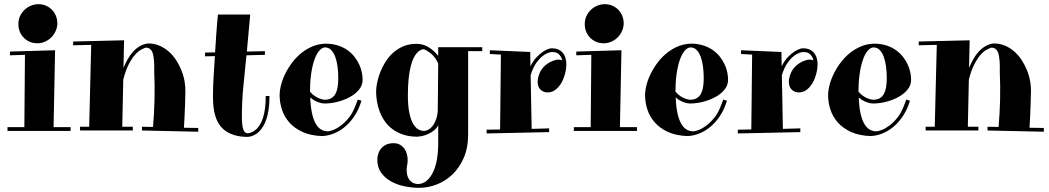

<svg xmlns="http://www.w3.org/2000/svg" viewBox="-20 -629 5050 924"><path d="M27.8 -380.9 245.1 -387.2 237.8 -17.1H319.8V1H16.1V-17.1H97.2L100.1 -365.2L27.8 -362.8ZM255.9 -511.2Q254.4 -492.2 245.8 -475.3Q237.3 -458.5 223.6 -446Q210 -433.6 192.4 -426.8Q174.8 -419.9 155.8 -420.9Q135.7 -421.4 119.1 -429.7Q102.5 -438 90.8 -451.4Q79.1 -464.8 73.2 -482.4Q67.4 -500 68.8 -520Q69.8 -539.1 78.6 -555.7Q87.4 -572.3 100.8 -584.2Q114.3 -596.2 131.8 -602.8Q149.4 -609.4 168 -608.9Q187.5 -608.4 204.1 -600.3Q220.7 -592.3 232.7 -579.1Q244.6 -565.9 250.7 -548.3Q256.8 -530.8 255.9 -511.2Z M332 -429.2 577.1 -435.1 574.2 -301.8Q583 -323.7 594.5 -344Q606 -364.3 620.6 -380.4Q635.3 -396.5 653.3 -407Q671.4 -417.5 693.4 -419.9Q721.2 -419.9 745.6 -409.9Q770 -399.9 790.3 -382.6Q810.5 -365.2 826.2 -341.8Q841.8 -318.4 852.5 -292Q863.3 -265.6 868.2 -238Q873 -210.4 872.1 -184.1Q871.6 -156.7 870.6 -127.9Q869.6 -103 868.4 -73Q867.2 -43 865.2 -14.2L934.1 -13.2V4.9L663.1 -1V-19L716.3 -18.1Q728 -148.4 722.2 -282.2Q723.6 -343.3 715.6 -371.1Q707.5 -398.9 682.1 -399.9Q673.8 -397.5 660.2 -390.6Q646.5 -383.8 631.1 -366.9Q615.7 -350.1 600.3 -321Q585 -292 573.2 -246.1L568.4 -19H619.1V-1H365.2V-19H409.2L418.9 -413.1L332 -411.1Z M966.8 -376 1015.1 -377Q1017.6 -414.6 1020.5 -459.2Q1023.4 -503.9 1028.8 -559.1H1184.1L1168 -380.9L1254.9 -382.8V-365.2L1166 -362.8Q1159.2 -290.5 1151.6 -217.3Q1144 -144 1144 -66.9Q1144 -29.3 1149.7 -9.8Q1155.3 9.8 1168.9 12.2H1173.8Q1197.8 9.3 1216.8 -10.3Q1224.6 -18.6 1232.4 -31.5Q1240.2 -44.4 1246.1 -63.2Q1252 -82 1255.4 -107.7Q1258.8 -133.3 1258.8 -167H1276.9Q1276.9 -129.9 1272.7 -101.8Q1268.6 -73.7 1261.2 -53Q1253.9 -32.2 1244.6 -18.1Q1235.4 -3.9 1225.6 5.4Q1202.6 26.9 1173.8 29.8Q1137.7 29.8 1111.1 22.2Q1084.5 14.6 1065.7 1.2Q1046.9 -12.2 1034.9 -30.5Q1022.9 -48.8 1016.4 -70.3Q1009.8 -91.8 1007.3 -115.7Q1004.9 -139.6 1004.9 -164.1Q1004.9 -209.5 1007.8 -256.3Q1010.7 -303.2 1014.2 -358.9L966.8 -357.9Z M1725.1 -245.1Q1725.1 -219.2 1708.5 -198.5Q1691.9 -177.7 1665.8 -163.1Q1639.6 -148.4 1607.7 -139.9Q1575.7 -131.3 1544.9 -130.9Q1543 -130.9 1536.1 -131.3Q1529.3 -131.8 1519.5 -134.5Q1509.8 -137.2 1497.6 -143.1Q1485.4 -148.9 1473.1 -160.2Q1474.6 -116.7 1481.2 -85.7Q1487.8 -54.7 1498.8 -34.9Q1509.8 -15.1 1524.7 -6.1Q1539.6 2.9 1557.1 2.9Q1567.4 2.9 1584.7 -3.9Q1602.1 -10.7 1620.8 -24.9Q1639.6 -39.1 1657.7 -61Q1675.8 -83 1688 -113.8L1702.1 -149.9L1719.7 -144L1711.9 -122.1Q1701.2 -93.3 1683.6 -67.4Q1666 -41.5 1642.8 -21.2Q1619.6 -1 1591.3 11.5Q1563 23.9 1530.8 25.9Q1474.6 23.9 1435.5 5.9Q1396.5 -12.2 1372.1 -40Q1347.7 -67.9 1336.7 -102.1Q1325.7 -136.2 1325.7 -170.9Q1325.7 -193.8 1332.8 -220.9Q1339.8 -248 1353.5 -275.6Q1367.2 -303.2 1387 -329.1Q1406.7 -355 1431.9 -375Q1457 -395 1487.1 -407Q1517.1 -418.9 1551.8 -418.9Q1583.5 -418 1608.6 -409.4Q1633.8 -400.9 1653.1 -387Q1672.4 -373 1686 -355.5Q1699.7 -337.9 1708.5 -319.1Q1717.3 -300.3 1721.2 -281Q1725.1 -261.7 1725.1 -245.1ZM1543.9 -400.9Q1528.3 -399.9 1514.9 -383.3Q1501.5 -366.7 1491.9 -338.1Q1482.4 -309.6 1477.1 -271Q1471.7 -232.4 1471.7 -188Q1483.9 -173.8 1496.1 -166Q1508.3 -158.2 1518.6 -154.5Q1528.8 -150.9 1535.6 -149.9Q1542.5 -148.9 1543.9 -148.9Q1563 -149.4 1575.4 -157.2Q1587.9 -165 1595 -178.7Q1602.1 -192.4 1605 -211.4Q1607.9 -230.5 1607.9 -253.9Q1607.9 -283.2 1604.2 -309.8Q1600.6 -336.4 1593 -356.7Q1585.4 -377 1573.2 -388.9Q1561 -400.9 1543.9 -400.9Z M1983.9 -418Q2015.6 -418 2041.3 -402.6Q2066.9 -387.2 2088.9 -359.9V-401.9H2300.8V-382.8H2232.9V17.1Q2232.9 82.5 2211.7 130.9Q2190.4 179.2 2156.7 211.2Q2123 243.2 2081.1 259Q2039.1 274.9 1998 274.9Q1961.9 274.9 1925.8 267.3Q1889.6 259.8 1860.8 243.4Q1832 227.1 1814 201.7Q1795.9 176.3 1795.9 140.1Q1795.9 125 1800.5 110.6Q1805.2 96.2 1814.7 85Q1824.2 73.7 1838.9 66.9Q1853.5 60.1 1874 60.1Q1892.1 60.1 1905 67.6Q1918 75.2 1926.3 86.9Q1934.6 98.6 1938.2 113Q1941.9 127.4 1941.9 141.1Q1941.9 153.8 1939.5 165.3Q1937 176.8 1937 188Q1937 200.7 1939.7 212.9Q1942.4 225.1 1949 234.6Q1955.6 244.1 1966.3 250.2Q1977.1 256.3 1993.7 256.8Q2018.6 254.9 2036.4 238.3Q2054.2 221.7 2065.9 195.3Q2077.6 168.9 2083.3 135.3Q2088.9 101.6 2088.9 65.9V-32.2Q2088.9 -23.4 2080.6 -13.2Q2072.3 -2.9 2058.3 6.1Q2044.4 15.1 2026.4 21.5Q2008.3 27.8 1988.8 28.8Q1950.7 28.8 1921.1 19Q1891.6 9.3 1869.4 -7.1Q1847.2 -23.4 1832 -45.2Q1816.9 -66.9 1807.6 -91.1Q1798.3 -115.2 1794.2 -140.6Q1790 -166 1790 -189Q1790 -205.1 1794.4 -228.5Q1798.8 -252 1808.3 -277.3Q1817.9 -302.7 1833 -327.9Q1848.1 -353 1869.6 -373Q1891.1 -393.1 1919.4 -405.5Q1947.8 -418 1983.9 -418ZM2088.9 -323.2Q2075.2 -353.5 2056.2 -369.4Q2037.1 -385.3 2020 -392.1Q2012.7 -392.1 2004.2 -388.2Q1995.6 -384.3 1987.1 -375Q1978.5 -365.7 1970.5 -349.6Q1962.4 -333.5 1956.3 -308.8Q1950.2 -284.2 1946.5 -250.2Q1942.9 -216.3 1942.9 -170.9Q1942.9 -121.6 1949.5 -88.4Q1956.1 -55.2 1967 -35.4Q1978 -15.6 1991.9 -7.3Q2005.9 1 2020 1Q2031.2 1 2043 -5.9Q2054.7 -12.7 2064.5 -26.4Q2074.2 -40 2080.6 -60.3Q2086.9 -80.6 2086.9 -106.9Q2086.9 -108.9 2086.9 -111.8Q2086.9 -114.7 2086.9 -122.1Q2086.9 -129.4 2087.2 -143.1Q2087.4 -156.7 2087.6 -180.2Q2087.9 -203.6 2088.1 -238.5Q2088.4 -273.4 2088.9 -323.2Z M2532.7 -310.1Q2547.4 -338.9 2564 -355.5Q2580.6 -372.1 2594.7 -381.3Q2610.8 -391.6 2627.4 -396Q2647.9 -397.9 2662.8 -392.3Q2677.7 -386.7 2687.3 -376Q2696.8 -365.2 2701.2 -350.6Q2705.6 -335.9 2705.6 -319.8Q2705.6 -304.2 2702.4 -288.1Q2699.2 -272 2694.1 -257.3Q2689 -242.7 2681.9 -230.5Q2674.8 -218.3 2667.5 -210.9H2668.5Q2654.3 -195.8 2641.6 -189.9Q2628.9 -184.1 2616.7 -184.1Q2594.7 -184.1 2581.1 -197.8Q2567.4 -211.4 2567.4 -234.9Q2567.4 -252.9 2575.7 -274.4Q2584 -295.9 2603.5 -314Q2616.2 -324.7 2629.9 -331.5Q2641.6 -337.4 2656.2 -340.8Q2670.9 -344.2 2685.5 -338.9Q2681.6 -357.4 2668.5 -369.1Q2655.3 -380.9 2629.4 -377.9Q2610.8 -374 2593.3 -360.8Q2578.1 -349.6 2561.8 -327.4Q2545.4 -305.2 2533.7 -267.1L2538.6 -8.8L2622.6 -11.2V6.8L2321.8 13.2V-4.9L2386.7 -5.9L2390.6 -366.2L2337.4 -369.1V-387.2L2531.7 -378.9Z M2753.4 -380.9 2970.7 -387.2 2963.4 -17.1H3045.4V1H2741.7V-17.1H2822.8L2825.7 -365.2L2753.4 -362.8ZM2981.4 -511.2Q2980 -492.2 2971.4 -475.3Q2962.9 -458.5 2949.2 -446Q2935.5 -433.6 2918 -426.8Q2900.4 -419.9 2881.3 -420.9Q2861.3 -421.4 2844.7 -429.7Q2828.1 -438 2816.4 -451.4Q2804.7 -464.8 2798.8 -482.4Q2793 -500 2794.4 -520Q2795.4 -539.1 2804.2 -555.7Q2813 -572.3 2826.4 -584.2Q2839.8 -596.2 2857.4 -602.8Q2875 -609.4 2893.6 -608.9Q2913.1 -608.4 2929.7 -600.3Q2946.3 -592.3 2958.3 -579.1Q2970.2 -565.9 2976.3 -548.3Q2982.4 -530.8 2981.4 -511.2Z M3483.9 -245.1Q3483.9 -219.2 3467.3 -198.5Q3450.7 -177.7 3424.6 -163.1Q3398.4 -148.4 3366.5 -139.9Q3334.5 -131.3 3303.7 -130.9Q3301.8 -130.9 3294.9 -131.3Q3288.1 -131.8 3278.3 -134.5Q3268.6 -137.2 3256.3 -143.1Q3244.1 -148.9 3231.9 -160.2Q3233.4 -116.7 3240 -85.7Q3246.6 -54.7 3257.6 -34.9Q3268.6 -15.1 3283.4 -6.1Q3298.3 2.9 3315.9 2.9Q3326.2 2.9 3343.5 -3.9Q3360.8 -10.7 3379.6 -24.9Q3398.4 -39.1 3416.5 -61Q3434.6 -83 3446.8 -113.8L3460.9 -149.9L3478.5 -144L3470.7 -122.1Q3460 -93.3 3442.4 -67.4Q3424.8 -41.5 3401.6 -21.2Q3378.4 -1 3350.1 11.5Q3321.8 23.9 3289.6 25.9Q3233.4 23.9 3194.3 5.9Q3155.3 -12.2 3130.9 -40Q3106.4 -67.9 3095.5 -102.1Q3084.5 -136.2 3084.5 -170.9Q3084.5 -193.8 3091.6 -220.9Q3098.6 -248 3112.3 -275.6Q3126 -303.2 3145.8 -329.1Q3165.5 -355 3190.7 -375Q3215.8 -395 3245.8 -407Q3275.9 -418.9 3310.5 -418.9Q3342.3 -418 3367.4 -409.4Q3392.6 -400.9 3411.9 -387Q3431.2 -373 3444.8 -355.5Q3458.5 -337.9 3467.3 -319.1Q3476.1 -300.3 3480 -281Q3483.9 -261.7 3483.9 -245.1ZM3302.7 -400.9Q3287.1 -399.9 3273.7 -383.3Q3260.3 -366.7 3250.7 -338.1Q3241.2 -309.6 3235.8 -271Q3230.5 -232.4 3230.5 -188Q3242.7 -173.8 3254.9 -166Q3267.1 -158.2 3277.3 -154.5Q3287.6 -150.9 3294.4 -149.9Q3301.3 -148.9 3302.7 -148.9Q3321.8 -149.4 3334.2 -157.2Q3346.7 -165 3353.8 -178.7Q3360.8 -192.4 3363.8 -211.4Q3366.7 -230.5 3366.7 -253.9Q3366.7 -283.2 3363 -309.8Q3359.4 -336.4 3351.8 -356.7Q3344.2 -377 3332 -388.9Q3319.8 -400.9 3302.7 -400.9Z M3741.7 -310.1Q3756.3 -338.9 3772.9 -355.5Q3789.6 -372.1 3803.7 -381.3Q3819.8 -391.6 3836.4 -396Q3856.9 -397.9 3871.8 -392.3Q3886.7 -386.7 3896.2 -376Q3905.8 -365.2 3910.2 -350.6Q3914.6 -335.9 3914.6 -319.8Q3914.6 -304.2 3911.4 -288.1Q3908.2 -272 3903.1 -257.3Q3897.9 -242.7 3890.9 -230.5Q3883.8 -218.3 3876.5 -210.9H3877.4Q3863.3 -195.8 3850.6 -189.9Q3837.9 -184.1 3825.7 -184.1Q3803.7 -184.1 3790 -197.8Q3776.4 -211.4 3776.4 -234.9Q3776.4 -252.9 3784.7 -274.4Q3793 -295.9 3812.5 -314Q3825.2 -324.7 3838.9 -331.5Q3850.6 -337.4 3865.2 -340.8Q3879.9 -344.2 3894.5 -338.9Q3890.6 -357.4 3877.4 -369.1Q3864.3 -380.9 3838.4 -377.9Q3819.8 -374 3802.2 -360.8Q3787.1 -349.6 3770.8 -327.4Q3754.4 -305.2 3742.7 -267.1L3747.6 -8.8L3831.5 -11.2V6.8L3530.8 13.2V-4.9L3595.7 -5.9L3599.6 -366.2L3546.4 -369.1V-387.2L3740.7 -378.9Z M4364.7 -245.1Q4364.7 -219.2 4348.1 -198.5Q4331.5 -177.7 4305.4 -163.1Q4279.3 -148.4 4247.3 -139.9Q4215.3 -131.3 4184.6 -130.9Q4182.6 -130.9 4175.8 -131.3Q4168.9 -131.8 4159.2 -134.5Q4149.4 -137.2 4137.2 -143.1Q4125 -148.9 4112.8 -160.2Q4114.3 -116.7 4120.8 -85.7Q4127.4 -54.7 4138.4 -34.9Q4149.4 -15.1 4164.3 -6.1Q4179.2 2.9 4196.8 2.9Q4207 2.9 4224.4 -3.9Q4241.7 -10.7 4260.5 -24.9Q4279.3 -39.1 4297.4 -61Q4315.4 -83 4327.6 -113.8L4341.8 -149.9L4359.4 -144L4351.6 -122.1Q4340.8 -93.3 4323.2 -67.4Q4305.7 -41.5 4282.5 -21.2Q4259.3 -1 4231 11.5Q4202.6 23.9 4170.4 25.9Q4114.3 23.9 4075.2 5.9Q4036.1 -12.2 4011.7 -40Q3987.3 -67.9 3976.3 -102.1Q3965.3 -136.2 3965.3 -170.9Q3965.3 -193.8 3972.4 -220.9Q3979.5 -248 3993.2 -275.6Q4006.8 -303.2 4026.6 -329.1Q4046.4 -355 4071.5 -375Q4096.7 -395 4126.7 -407Q4156.7 -418.9 4191.4 -418.9Q4223.1 -418 4248.3 -409.4Q4273.4 -400.9 4292.7 -387Q4312 -373 4325.7 -355.5Q4339.4 -337.9 4348.1 -319.1Q4356.9 -300.3 4360.8 -281Q4364.7 -261.7 4364.7 -245.1ZM4183.6 -400.9Q4168 -399.9 4154.5 -383.3Q4141.1 -366.7 4131.6 -338.1Q4122.1 -309.6 4116.7 -271Q4111.3 -232.4 4111.3 -188Q4123.5 -173.8 4135.7 -166Q4147.9 -158.2 4158.2 -154.5Q4168.5 -150.9 4175.3 -149.9Q4182.1 -148.9 4183.6 -148.9Q4202.6 -149.4 4215.1 -157.2Q4227.5 -165 4234.6 -178.7Q4241.7 -192.4 4244.6 -211.4Q4247.6 -230.5 4247.6 -253.9Q4247.6 -283.2 4243.9 -309.8Q4240.2 -336.4 4232.7 -356.7Q4225.1 -377 4212.9 -388.9Q4200.7 -400.9 4183.6 -400.9Z M4401.4 -429.2 4646.5 -435.1 4643.6 -301.8Q4652.3 -323.7 4663.8 -344Q4675.3 -364.3 4689.9 -380.4Q4704.6 -396.5 4722.7 -407Q4740.7 -417.5 4762.7 -419.9Q4790.5 -419.9 4814.9 -409.9Q4839.4 -399.9 4859.6 -382.6Q4879.9 -365.2 4895.5 -341.8Q4911.1 -318.4 4921.9 -292Q4932.6 -265.6 4937.5 -238Q4942.4 -210.4 4941.4 -184.1Q4940.9 -156.7 4939.9 -127.9Q4939 -103 4937.7 -73Q4936.5 -43 4934.6 -14.2L5003.4 -13.2V4.9L4732.4 -1V-19L4785.6 -18.1Q4797.4 -148.4 4791.5 -282.2Q4793 -343.3 4784.9 -371.1Q4776.9 -398.9 4751.5 -399.9Q4743.2 -397.5 4729.5 -390.6Q4715.8 -383.8 4700.4 -366.9Q4685.1 -350.1 4669.7 -321Q4654.3 -292 4642.6 -246.1L4637.7 -19H4688.5V-1H4434.6V-19H4478.5L4488.3 -413.1L4401.4 -411.1Z"/></svg>

Font: Purple Purse
Style: Regular
Weight: 400
Designer: Astigmatic (AOETI)
Foundry: Astigmatic (AOETI)
Version: Version 1.000